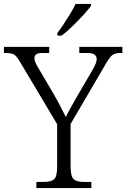

<svg xmlns="http://www.w3.org/2000/svg" viewBox="-28 -951 639 971"><path d="M156 0V-31H195Q230 -31 245.5 -44.5Q261 -58 261 -109V-323L75 -635Q58 -664 45.5 -673.5Q33 -683 3 -683H-8V-714H221V-683H188Q162 -683 154 -675.5Q146 -668 146 -657Q146 -646 152 -633Q158 -620 166 -607L243 -476Q261 -445 276.5 -415Q292 -385 305 -359Q313 -377 328 -403.5Q343 -430 361 -462L441 -599Q461 -633 461 -652Q461 -667 450 -675Q439 -683 412 -683H373V-714H591V-683H580Q553 -683 539 -671.5Q525 -660 504 -623L329 -324V-111Q329 -59 344.5 -45Q360 -31 395 -31H434V0ZM262 -784Q277 -803 294 -829Q311 -855 327.5 -882Q344 -909 354 -931H432V-921Q420 -904 393.5 -875Q367 -846 337.5 -817.5Q308 -789 284 -771H262Z"/></svg>

Font: Noto Serif Hentaigana Light
Style: Regular
Weight: 300
Designer: Kazuhiro Yamada
Foundry: nipponia
Version: Version 1.000; ttfautohint (v1.8.4.7-5d5b)